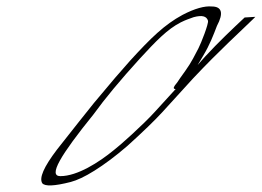

<svg xmlns="http://www.w3.org/2000/svg" viewBox="-20 -535 809 593"><path d="M735.6 -481C698.2 -446 654.8 -405 613.3 -360C603.8 -349 595.1 -340 590.4 -334C593.5 -339 599 -349 607.6 -363C628 -397 638.9 -426 650 -455C671.4 -495 665.1 -515 633.8 -515C612.2 -517 581.9 -509 543.7 -489C488.1 -459 446.2 -418 382.2 -348C357.8 -321 319.9 -277 270.2 -217C246.5 -188 209 -140 156 -73C114.9 -19 100.4 15 110.6 31C118.8 41 147.7 40 198.5 27C217.5 22 241.7 11 271.9 -8C302.1 -27 336.2 -52 374.2 -85C421.7 -128 458 -163 481.7 -189L576.5 -293C658.2 -380 727.2 -442 762.7 -477C764.7 -479 766.6 -481 768.6 -483ZM522.5 -260 457.7 -189C421.4 -149 348.6 -84 331.1 -71C286 -34 219.3 9 166.3 9C128.3 9 166.3 -55 269 -182C303.6 -230 351 -287 411 -353C461.5 -408 497.1 -445 538.4 -466C556.7 -475 562.3 -476 578.2 -482C604.5 -489 618.2 -485 622.4 -471C624.9 -462 600.8 -401 593 -386C583.6 -368 571.1 -342 552.2 -316C539.6 -299 532.5 -288 527.8 -281L520 -271C515.2 -264 515.3 -260 522.5 -260Z"/></svg>

Font: MewTooHand
Style: UltimateCondIta
Weight: 400
Designer: Mew Too, Robert Jablonski
Version: Version 0.77